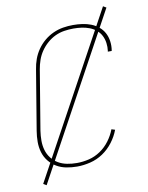

<svg xmlns="http://www.w3.org/2000/svg" viewBox="-96 -882 792 1029"><g transform="rotate(-10 300.0 -368.0)"><path d="M252 8Q222 8 193.5 2.5Q165 -3 141 -17Q117 -31 99.5 -53Q82 -75 74 -102Q66 -129 66 -158.5Q66 -188 71 -218L125 -544Q129 -571 138.5 -597.5Q148 -624 164.5 -648Q181 -672 203.5 -691Q226 -710 252.5 -722Q279 -734 306.5 -738.5Q334 -743 361 -743Q387 -743 411.5 -739.5Q436 -736 458 -727.5Q480 -719 498.5 -704Q517 -689 528 -668.5Q539 -648 542.5 -623Q546 -598 542 -573L541 -570H520L521 -573Q524 -595 521 -617Q518 -639 508.5 -657.5Q499 -676 482.5 -689.5Q466 -703 446 -710.5Q426 -718 404.5 -721Q383 -724 360 -724Q335 -724 309.5 -720Q284 -716 260.5 -705Q237 -694 216.5 -676Q196 -658 181 -636Q166 -614 157.5 -589.5Q149 -565 145 -541L91 -215Q87 -188 87 -161.5Q87 -135 94 -110.5Q101 -86 116.5 -66Q132 -46 153.5 -33.5Q175 -21 201 -16Q227 -11 254 -11Q287 -11 320 -19Q353 -27 382.5 -47Q412 -67 433.5 -96Q455 -125 467 -157L486 -151Q473 -116 449 -84.5Q425 -53 393 -31.5Q361 -10 324 -1Q287 8 252 8ZM73 78 56 68 537 -814 554 -804Z"/></g></svg>

Font: Iosevka Aile Thin
Style: Italic
Weight: 100
Italic angle: -9°
Designer: Belleve Invis
Foundry: Belleve Invis
Version: Version 31.1.0; ttfautohint (v1.8.4)